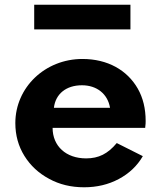

<svg xmlns="http://www.w3.org/2000/svg" viewBox="-20 -778 686 814"><path d="M533 -653.5V-758H125V-653.5ZM336.5 16C390.5 16 439.5 4.5 483.5 -19C527.5 -42.5 561.5 -74.5 585.5 -116L475 -171.5C437 -126 398.5 -106.5 345 -106.5C260 -106.5 203 -158.5 203 -236H595.5C597.5 -253.5 597.5 -256.5 597.5 -265C597.5 -317.5 586.5 -363 564 -402.5C519 -481 436 -528 329.5 -528C171 -528 45 -407.5 45 -256C45 -204.5 58 -158 83.5 -117C109 -76 144 -43.5 188 -20C231.5 4 281 16 336.5 16ZM208.5 -321C215.5 -380 260.5 -416.5 327.5 -416.5C390.5 -416.5 436.5 -380 446.5 -321Z"/></svg>

Font: Spartan
Style: Bold
Weight: 700
Designer: Matt Bailey, Mirko Velimirovic
Foundry: Matt Bailey
Version: Version 1.003